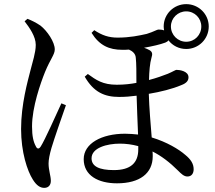

<svg xmlns="http://www.w3.org/2000/svg" viewBox="-20 -847 1040 929"><path d="M99 -744C122 -714 153 -671 153 -630C153 -592 137 -546 128 -509C114 -454 82 -342 82 -223C82 -111 112 -20 139 22C157 51 175 62 194 62C215 62 226 48 226 28C226 4 215 -23 215 -56C215 -74 220 -100 229 -131C242 -175 279 -281 299 -338L277 -347C253 -295 197 -169 177 -138C168 -124 159 -126 153 -140C142 -160 135 -188 135 -235C135 -329 177 -447 198 -499C224 -562 245 -583 245 -608C245 -644 208 -698 176 -723C154 -738 133 -748 113 -756ZM649 -124C649 -59 612 -24 531 -24C460 -24 423 -42 423 -81C423 -132 498 -152 560 -152C590 -152 619 -148 649 -140ZM881 -792C922 -792 954 -759 954 -719C954 -678 922 -645 881 -645C840 -645 807 -678 807 -719C807 -759 840 -792 881 -792ZM423 -688C461 -627 508 -606 572 -606C582 -606 593 -606 604 -607C620 -600 636 -588 637 -567C640 -542 640 -492 640 -446C614 -441 582 -437 545 -437C477 -437 445 -460 405 -489L390 -476C433 -401 486 -378 556 -378C585 -378 611 -380 641 -384C642 -329 646 -258 648 -196C628 -198 607 -200 585 -200C472 -200 385 -153 385 -77C385 2 455 40 546 40C656 40 719 -8 719 -91C719 -98 719 -105 718 -114C760 -93 801 -62 842 -21C857 -6 870 7 887 7C907 7 917 -8 917 -28C917 -55 903 -76 876 -98C845 -125 787 -160 714 -182C709 -245 702 -324 700 -393C755 -402 815 -417 857 -435C884 -445 892 -458 892 -473C892 -503 849 -509 834 -509C829 -509 818 -501 792 -490C769 -481 736 -469 701 -460C702 -502 705 -540 713 -568C719 -586 717 -596 704 -604C696 -609 687 -612 677 -616C718 -623 756 -632 780 -641C787 -644 792 -647 795 -652C815 -626 846 -610 881 -610C941 -610 990 -658 990 -719C990 -779 941 -827 881 -827C821 -827 772 -779 772 -719C772 -713 773 -706 774 -700C766 -703 757 -704 748 -704C738 -704 726 -694 690 -683C654 -675 609 -665 549 -665C506 -665 474 -676 436 -701Z"/></svg>

Font: Noto Serif SC Medium
Style: Regular
Weight: 500
Designer: Ryoko NISHIZUKA 西塚涼子 (kana & ideographs); Frank Grießhammer (Latin, Greek & Cyrillic); Wenlong ZHANG 张文龙 (bopomofo); San
Foundry: Adobe Systems Incorporated
Version: Version 1.001;PS 1.001;hotconv 16.6.54;makeotf.lib2.5.65590